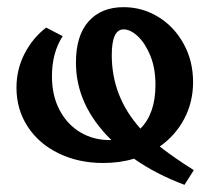

<svg xmlns="http://www.w3.org/2000/svg" viewBox="-20 -448 594 536"><path d="M495 68Q415 38 354 -5Q315 7 268 7Q199 7 143.5 -20Q88 -47 57 -95Q26 -143 26 -203Q26 -255 49 -299Q72 -343 109 -371L155 -347Q125 -301 125 -235Q125 -181 146.5 -140.5Q168 -100 204.5 -78.5Q241 -57 285 -57H291Q192 -154 192 -273Q192 -349 227.5 -388.5Q263 -428 325 -428Q377 -428 421.5 -401Q466 -374 492.5 -326Q519 -278 519 -219Q519 -163 494.5 -116.5Q470 -70 426 -39Q464 -9 521 27ZM372 -89Q414 -131 414 -211Q414 -258 399.5 -293Q385 -328 364.5 -347Q344 -366 325 -366Q292 -366 292 -294Q292 -178 372 -89Z"/></svg>

Font: Ysabeau Infant
Style: Bold
Weight: 700
Designer: Christian Thalmann (Catharsis Fonts)
Version: Version 0.003